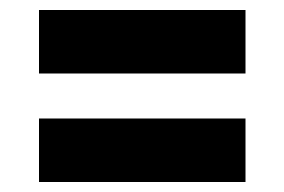

<svg xmlns="http://www.w3.org/2000/svg" viewBox="-20 -510 569 384"><path d="M58 -363V-490H471V-363ZM58 -146V-273H471V-146Z"/></svg>

Font: Bricolage Grotesque 12pt Bricolage Grotesque 10pt Regular
Style: Bold
Weight: 700
Designer: Mathieu Triay
Foundry: Atelier Triay
Version: Version 1.001; ttfautohint (v1.8.4.7-5d5b);gftools[0.9.33.de